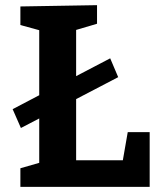

<svg xmlns="http://www.w3.org/2000/svg" viewBox="-20 -724 621 744"><path d="M456 -103 475 -212H560V0H59V-72L132 -93V-265L61 -228L29 -301L132 -355V-607L59 -627V-699L356 -704V-632L275 -608V-429L407 -498L438 -425L275 -340V-103Z"/></svg>

Font: Bitter Pro
Style: Bold
Weight: 700
Designer: Sol Matas, and Bitter project Authors
Foundry: Sol Matas
Version: Version 1.010